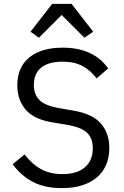

<svg xmlns="http://www.w3.org/2000/svg" viewBox="-20 -955 640 987"><path d="M45 -111 106 -161Q147 -109 193 -84.5Q239 -60 301 -60Q376 -60 416.5 -95Q457 -130 457 -193Q457 -245 427 -273Q397 -301 327 -313L249 -326Q153 -342 111 -392.5Q69 -443 69 -516Q69 -610 131 -660Q193 -710 302 -710Q383 -710 441.5 -682.5Q500 -655 536 -603L477 -552Q445 -594 403.5 -616Q362 -638 301 -638Q230 -638 192 -607.5Q154 -577 154 -518Q154 -469 183.5 -440Q213 -411 285 -399L360 -386Q457 -369 499.5 -319Q542 -269 542 -195Q542 -131 513.5 -84.5Q485 -38 430 -13Q375 12 298 12Q209 12 148 -20.5Q87 -53 45 -111ZM348 -935 459 -792 414 -761 297 -878 180 -761 137 -792 248 -935Z"/></svg>

Font: iA Writer Duo V
Style: Regular
Weight: 400
Designer: Mike Abbink, Paul van der Laan, Pieter van Rosmalen, Oliver Reichenstein
Foundry: Information Architects Inc.
Version: Version 2.000